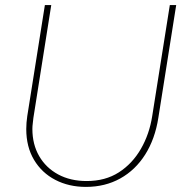

<svg xmlns="http://www.w3.org/2000/svg" viewBox="-20 -720 725 753"><path d="M317 13Q250 13 197 -14.5Q144 -42 113.5 -93Q83 -144 83 -214Q83 -226 84 -239Q85 -252 87 -265L156 -700H181L111 -258Q110 -247 108.5 -236Q107 -225 107 -214Q107 -154 133.5 -108Q160 -62 208 -36Q256 -10 320 -10Q393 -10 446 -44Q499 -78 532.5 -136Q566 -194 577 -265L646 -700H671L601 -258Q588 -175 549.5 -114Q511 -53 451.5 -20Q392 13 317 13Z"/></svg>

Font: MuseoModerno Thin Thin
Style: Italic
Weight: 250
Italic angle: -9°
Version: Version 1.003